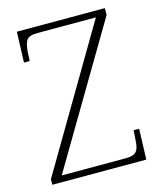

<svg xmlns="http://www.w3.org/2000/svg" viewBox="-108 -793 734 873"><g transform="rotate(-15 259.0 -357.0)"><path d="M30 0V-26L418 -684H144Q103 -684 92 -667.5Q81 -651 78 -612L76 -570H49L54 -714H468V-682L82 -30H382Q409 -30 422.5 -37Q436 -44 441.5 -59.5Q447 -75 448 -101L451 -144H477L472 0Z"/></g></svg>

Font: Noto Serif Armenian ExtraLight
Style: Regular
Weight: 250
Version: Version 2.007